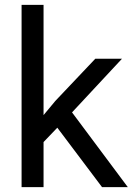

<svg xmlns="http://www.w3.org/2000/svg" viewBox="-20 -770 547 790"><path d="M215.8 -244.6 399.9 0H505.9L276.4 -307.6L481.9 -528.3H372.1L207.5 -354.5L159.2 -296.4V-750H68.8V0H159.2V-185.5Z"/></svg>

Font: Vazir
Style: Regular
Weight: 400
Designer: Saber Rastikerdar
Foundry: Saber Rastikerdar
Version: Version 27.002;January 24, 2021;FontCreator 13.0.0.2683 64-b